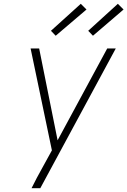

<svg xmlns="http://www.w3.org/2000/svg" viewBox="-20 -990 670 1010"><path d="M146 0Q159 -27 173.5 -54Q188 -81 203 -108L253 -199L141 -735H186L283 -252L544 -735H589L192 0ZM469 -802 444 -828 600 -970 630 -940ZM273 -802 248 -828 405 -970 435 -940Z"/></svg>

Font: Iosevka XLt Ex Obl
Style: Regular
Weight: 200
Width: 7
Italic angle: -9°
Monospace: yes
Designer: Belleve Invis
Foundry: Belleve Invis
Version: Version 32.5.0; ttfautohint (v1.8.4)